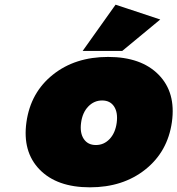

<svg xmlns="http://www.w3.org/2000/svg" viewBox="-20 -801 766 829"><path d="M150.9 -69.1Q76.2 -146 94.2 -273.9Q112.3 -401.9 208.3 -478.5Q304.2 -555.2 446.8 -555.2Q589.4 -555.2 664.8 -478.5Q740.2 -401.9 722.2 -273.9Q704.1 -146 607.4 -69.1Q510.7 7.8 368.2 7.8Q225.6 7.8 150.9 -69.1ZM336.9 -581.1 479 -780.8 671.9 -716.8 507.8 -581.1ZM361.1 -341.1Q335.9 -314.9 330.1 -271Q324.2 -227.1 341.8 -200.9Q359.4 -174.8 394 -174.8Q428.7 -174.8 453.4 -200.9Q478 -227.1 483.9 -271Q489.7 -314.9 472.7 -341.1Q455.6 -367.2 420.9 -367.2Q386.2 -367.2 361.1 -341.1Z"/></svg>

Font: Trueno UltraBlack
Style: Italic
Weight: 950
Designer: Julieta Ulanovsky
Foundry: Julieta Ulanovsky
Version: Version 3.001b | FøM Fix